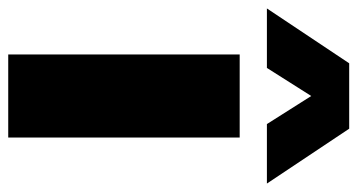

<svg xmlns="http://www.w3.org/2000/svg" viewBox="-266 -632 848 455"><g transform="rotate(90 157.5 -404.0)"><path d="M58.5 0V-548.5H255.5V0ZM-50.5 -613 79.5 -808H234.5L364.5 -613H223.5L142.5 -741H171.5L90.5 -613Z"/></g></svg>

Font: Encode Sans SemiExpanded ExtraBold
Style: Regular
Weight: 800
Width: 6
Designer: Multiple Designers
Foundry: Impallari Type
Version: Version 3.002